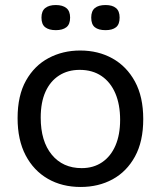

<svg xmlns="http://www.w3.org/2000/svg" viewBox="-20 -731 640 764"><path d="M301 13Q227 13 170.5 -19.5Q114 -52 82 -113Q50 -174 50 -261Q50 -351 83.5 -410.5Q117 -470 173.5 -500Q230 -530 299 -530Q371 -530 427.5 -498.5Q484 -467 517 -406.5Q550 -346 550 -257Q550 -168 517 -108Q484 -48 428 -17.5Q372 13 301 13ZM305 -62Q352 -62 386.5 -85.5Q421 -109 439.5 -152Q458 -195 458 -254Q458 -315 439 -359.5Q420 -404 384 -428.5Q348 -453 297 -453Q250 -453 215 -430.5Q180 -408 161 -366Q142 -324 142 -263Q142 -169 186 -115.5Q230 -62 305 -62ZM400 -611Q372 -611 357.5 -622.5Q343 -634 343 -661Q343 -687 357.5 -699Q372 -711 400 -711Q427 -711 441.5 -699Q456 -687 456 -661Q456 -634 441.5 -622.5Q427 -611 400 -611ZM202 -611Q175 -611 160 -622.5Q145 -634 145 -661Q145 -687 160 -699Q175 -711 202 -711Q229 -711 244 -699Q259 -687 259 -661Q259 -634 244 -622.5Q229 -611 202 -611Z"/></svg>

Font: Bricolage Grotesque 16pt
Style: Regular
Weight: 400
Version: Version 1.001;gftools[0.9.33.dev8+g029e19f]